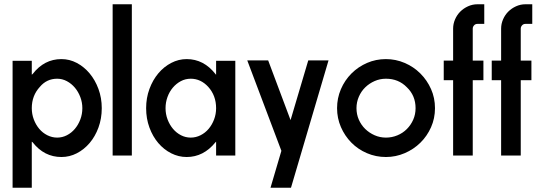

<svg xmlns="http://www.w3.org/2000/svg" viewBox="-20 -731 2536 900"><path d="M39 -446H129V-381Q131 -383 133 -384Q187 -454 268 -454Q306 -454 340 -436Q374 -418 400 -387Q426 -356 441.5 -314Q457 -272 457 -224Q457 -175 441.5 -133Q426 -91 400 -60.5Q374 -30 340 -12.5Q306 5 268 5Q187 5 133 -64L129 -67V149H39ZM167 -324Q129 -283 129 -224Q129 -196 138.5 -171Q148 -146 164 -127Q180 -108 202 -97Q224 -86 248 -86Q272 -86 293.5 -97Q315 -108 331 -127Q347 -146 356.5 -171Q366 -196 366 -224Q366 -251 356.5 -276Q347 -301 331 -320Q315 -339 293.5 -350.5Q272 -362 248 -362Q199 -362 167 -324Z M598 -711V-2H508V-711Z M1083 -446V-2H993V-67L990 -64Q934 5 855 5Q817 5 782.5 -12.5Q748 -30 722 -60.5Q696 -91 680.5 -133Q665 -175 665 -224Q665 -272 680.5 -314Q696 -356 722 -387Q748 -418 782.5 -436Q817 -454 855 -454Q935 -454 990 -384L991 -383Q991 -381 993 -381V-446ZM956 -324Q921 -362 874 -362Q849 -362 827.5 -350.5Q806 -339 790 -320Q774 -301 765 -276Q756 -251 756 -224Q756 -196 765.5 -171Q775 -146 791 -127Q807 -108 828.5 -97Q850 -86 874 -86Q898 -86 920 -97Q942 -108 958 -127Q974 -146 983.5 -171Q993 -196 993 -224Q993 -283 956 -324Z M1520 -448 1344 149H1248L1299 -24L1139 -448H1237L1342 -168L1425 -448Z M1789 -454Q1835 -454 1877 -436Q1919 -418 1950.5 -386.5Q1982 -355 2000.5 -313.5Q2019 -272 2019 -224Q2019 -176 2000.5 -134.5Q1982 -93 1950.5 -62Q1919 -31 1877 -13Q1835 5 1789 5Q1742 5 1700 -13Q1658 -31 1627 -62.5Q1596 -94 1578 -135.5Q1560 -177 1560 -224Q1560 -271 1578 -313Q1596 -355 1627.5 -386.5Q1659 -418 1700.5 -436Q1742 -454 1789 -454ZM1887 -322Q1848 -362 1789 -362Q1761 -362 1736 -351Q1711 -340 1692 -321.5Q1673 -303 1662 -277.5Q1651 -252 1651 -224Q1651 -195 1662 -170Q1673 -145 1692 -126.5Q1711 -108 1736 -97Q1761 -86 1789 -86Q1817 -86 1842.5 -96.5Q1868 -107 1887 -126Q1906 -145 1917 -170Q1928 -195 1928 -224Q1928 -283 1887 -322Z M2104 -2V-355H2060V-447H2104V-597Q2104 -619 2113 -640Q2122 -661 2137.5 -676.5Q2153 -692 2174 -701.5Q2195 -711 2218 -711H2250V-619H2218Q2208 -619 2202 -612Q2196 -605 2196 -597V-447H2246V-355H2196V-2Z M2329 -2V-355H2285V-447H2329V-597Q2329 -619 2338 -640Q2347 -661 2362.5 -676.5Q2378 -692 2399 -701.5Q2420 -711 2443 -711H2475V-619H2443Q2433 -619 2427 -612Q2421 -605 2421 -597V-447H2471V-355H2421V-2Z"/></svg>

Font: Fundamental  Brigade
Style: Regular
Weight: 400
Designer: Peter Wiegel, original typeface by Arno Drescher 1935
Foundry: Peter Wiegel
Version: Version 0.000 2012 initial release